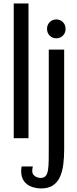

<svg xmlns="http://www.w3.org/2000/svg" viewBox="-20 -778 436 1081"><path d="M57.3 0V-758.4H140.4V0ZM212.1 282.8Q182.5 282.8 156.7 273Q130.9 263.3 115 241.7Q99.1 220 99.1 184.9Q99.1 179.8 99.9 172.3Q100.8 164.8 101.8 159.1H164.9Q162.8 168.9 162.2 174.1Q161.5 179.3 161.5 183.3Q161.5 198.3 169.4 207.2Q177.3 216.2 188.5 220Q199.8 223.8 209.4 223.8Q227.8 223.8 237.3 212.5Q246.8 201.2 250.3 178.8Q253.8 156.4 254.2 123.4Q254.6 90.4 254.6 47.4V-498.8H341.3V64.8Q341.3 109.8 336.1 149.4Q330.9 189 317.1 219Q303.3 248.9 277.9 265.9Q252.6 282.8 212.1 282.8ZM297 -562.3Q274.7 -562.3 259.7 -577.5Q244.8 -592.8 244.8 -615.5Q244.8 -638.2 259.7 -653.3Q274.7 -668.5 297 -668.5Q319.4 -668.5 334.3 -653.3Q349.2 -638.2 349.2 -615.5Q349.2 -592.8 334.3 -577.5Q319.4 -562.3 297 -562.3Z"/></svg>

Font: Russolo 10pt ExtraLight
Style: Regular
Weight: 200
Designer: Micah Stupak-Hahn
Version: Version 1.000